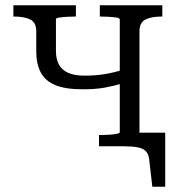

<svg xmlns="http://www.w3.org/2000/svg" viewBox="-20 -557 685 731"><path d="M436 -53V-483Q436 -488 424 -490Q412 -492 395 -493Q378 -494 364 -494H360V-537H598V-494H595Q556 -494 533.5 -482.5Q511 -471 511 -438V0H357V-43H364Q378 -43 395 -44Q412 -45 424 -47.5Q436 -50 436 -53ZM118 -362V-438Q118 -471 95.5 -482.5Q73 -494 34 -494H31V-537H269V-494H265Q251 -494 234 -493Q217 -492 205 -490Q193 -488 193 -484V-362Q193 -332 204.5 -311Q216 -290 240 -279.5Q264 -269 301 -269Q343 -269 377 -274.5Q411 -280 452 -292V-241Q411 -229 376.5 -223Q342 -217 295 -217Q229 -217 190.5 -233Q152 -249 135 -281.5Q118 -314 118 -362ZM436 0V-52H609V154H560L548 50Q546 30 535.5 19Q525 8 504.5 4Q484 0 452 0Z"/></svg>

Font: Roboto Serif Light
Style: Regular
Weight: 300
Designer: Greg Gazdowicz
Foundry: Commercial Type
Version: Version 1.008